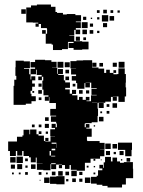

<svg xmlns="http://www.w3.org/2000/svg" viewBox="-20 -797 630 848"><path d="M50 -108H24V-130H16V-172H55V-193H79V-199H84V-224H110V-204H113V-225H141V-204H150V-198H174V-174H180V-188H194V-174H180V-172H203V-195H223V-196H202V-226H223V-232H208V-250H226V-235H231V-252H228V-259H205V-283H228V-286H202V-316H227V-342H198V-368H196V-352H178V-370H194V-376H172V-401H167V-441H171V-458H165V-443H149V-459H164V-466H142V-489H139V-469H115V-493H135V-499H115V-523H135V-533H179V-531H207V-524H230V-498H210V-497H233V-471H236V-492H258V-470H237V-466H262V-442H268V-433H289V-409H268V-402H288V-383H298V-400H316V-382H299V-376H322V-356H329V-369H345V-356H359V-369H375V-353H362V-350H382V-376H407V-378H384V-404H407V-407H383V-432H358V-431H377V-411H357V-430H353V-405H321V-430H316V-441H297V-461H316V-468H294V-494H316V-495H291V-527H318V-530H347V-531H387V-501V-499H415V-494H440V-475H449V-489H465V-475H481V-469H498V-470H503V-495H531V-470H536V-432H535V-411H537V-371H531V-347H503V-371H497H479V-370H496V-352H478V-369H470V-348H445V-343H411V-317H413V-285H411V-257H385V-253H357V-251H354V-235H359V-249H375V-233H361V-229H385V-193H364V-179H365V-174H374H420V-166H442V-136H422V-135H441V-107H422V-96H380V-78H355V-43H319V-19H295V-43H319V-47H293V-68H287V-51H267V-68H254V-54H240V-68H254V-70H228V-50H206V-72H226V-76H206V-72H203V-45H171V-47H143V-75H168V-76H142V-101H138V-80H116V-102H137H108V-108H84V-130H78V-110H56V-130H50ZM94 -334H40V-364V-418H43V-445H52V-462H48V-500H49V-529H85V-526H112V-496H86V-493H109V-469H115V-446H118V-460H136V-442H122V-428H134V-414H122V-396H115V-383H119V-372H138V-350H119V-339H94ZM530 -498H504V-524H530ZM260 -498H234V-524H260ZM288 -500H266V-522H288ZM406 -502H388V-520H406ZM496 -502H478V-520H496ZM435 -503H419V-519H435ZM285 -473H269V-489H285ZM493 -475H481V-487H493ZM285 -443H269V-459H285ZM164 -414H150V-428H164ZM313 -415H301V-427H313ZM165 -383H149V-399H165ZM345 -383H329V-399H345ZM374 -384H360V-398H374ZM131 -387H123V-395H131ZM163 -355H151V-367H163ZM386 -345H409V-346H386ZM438 -320H416V-342H438ZM497 -321H477V-341H497ZM463 -325H451V-337H463ZM463 -295H451V-307H463ZM431 -297H423V-305H431ZM437 -261H417V-281H437ZM195 -263H179V-279H195ZM196 -232H178V-250H196ZM163 -235H151V-247H163ZM133 -235H121V-247H133ZM400 -238H394V-244H400ZM163 -205H151V-217H163ZM192 -206H182V-216H192ZM231 -169V-187V-169ZM228 -162V-144H229V-167H208V-162ZM563 -135H531H501V-167H531H563ZM469 -139H445V-163H469ZM497 -141H477V-161H497ZM208 -133H224V-140H208ZM561 -107H533V-135H561ZM466 -112H448V-130H466ZM526 -112H508V-130H526ZM199 -110H205V-130H199ZM492 -116H482V-126H492ZM206 -106H224V-109H206ZM81 -77H53V-105H81ZM519 31H455V24H432V19H407V14H382V-16H407V-21H413V-45H432V-53H419V-69H435V-56H438V-80H444V-104H470V-84H477V-101H497V-84H510V-78H527V-81H567V-52H568V-10H536V18H519ZM49 -79H25V-103H49ZM555 -83H539V-99H555ZM103 -85H91V-97H103ZM401 -87H393V-95H401ZM520 -88H514V-94H520ZM429 -89H425V-93H429ZM78 -50H56V-72H78ZM137 -51H117V-71H137ZM46 -52H28V-70H46ZM102 -56H92V-66H102ZM371 -57H363V-65H371ZM400 -58H394V-64H400ZM257 -21H237V-41H257ZM225 -23H209V-39H225ZM285 -23H269V-39H285ZM344 -24H330V-38H344ZM163 -25H151V-37H163ZM103 -25H91V-37H103ZM401 -27H393V-35H401ZM41 -27H33V-35H41ZM71 -27H63V-35H71ZM191 -27H183V-35H191ZM265 17H229V15H201V-17H229V-19H265ZM379 11H355V-13H379ZM199 11H175V-13H199ZM315 7H299V-9H315ZM344 6H330V-8H344ZM282 4H272V-6H282ZM159 1H155V-3H159ZM254 -576H214V-600H208V-604H182V-648H188V-669H187V-688V-673H161V-691H151V-679H137V-693H149V-697H125V-698H96V-728V-764H117V-773H143V-777H205V-767H225V-744H232V-740H258V-733H275V-735H313V-730H338V-702H315V-699H337V-673H315V-666H334V-646H314V-665H308V-642H286V-640H308V-615H343V-613H371V-579H343V-577H305V-585H283V-607H305V-612H281V-609H280V-580H254ZM94 -736H74V-756H94ZM452 -738H436V-754H452ZM480 -740H468V-752H480ZM420 -740H408V-752H420ZM509 -741H499V-751H509ZM458 -702H430V-730H458ZM484 -706H464V-726H484ZM361 -709H347V-723H361ZM419 -711H409V-721H419ZM387 -713H381V-719H387ZM367 -673H341V-699H367ZM453 -677H435V-695H453ZM391 -679H377V-693H391ZM364 -646H344V-666H364ZM392 -648H376V-664H392ZM182 -648H166V-664H182ZM419 -651H409V-661H419ZM333 -617H315V-635H333ZM360 -620H348V-632H360Z"/></svg>

Font: Rubik Storm
Style: Regular
Weight: 400
Designer: Hubert and Fischer, NaN
Foundry: Hubert and Fischer, NaN
Version: Version 2.201